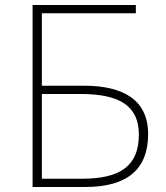

<svg xmlns="http://www.w3.org/2000/svg" viewBox="-20 -746 661 766"><path d="M110 0H320C487 0 571 -70 571 -211C571 -347 472 -404 316 -404H147V-693H522V-726H110ZM147 -33V-371H302C455 -371 534 -325 534 -209C534 -84 460 -33 307 -33Z"/></svg>

Font: SSpoqa Han Sans Neo Thin
Style: Regular
Weight: 100
Designer: [Spoqa Han Sans Neo] Dong-huui Kim  Younghwa Kang  Yujin Lee  [Noto Sans] Ryoko NISHIZUKA  (kana & ideographs); Paul D. 
Foundry: Spoqa (http://www.spoqa-han-sans.com)
Version: Version 1.000